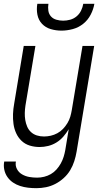

<svg xmlns="http://www.w3.org/2000/svg" viewBox="-28 -760 548 1003"><path d="M162 223Q140 223 118.5 220.5Q97 218 77 211.5Q57 205 40 193.5Q23 182 11 165Q-1 148 -5.5 127Q-10 106 -6 84H55Q51 105 60.5 123Q70 141 87.5 151Q105 161 125 164.5Q145 168 166 168Q184 168 202.5 163.5Q221 159 237.5 149.5Q254 140 267 125.5Q280 111 289.5 94Q299 77 304.5 59Q310 41 313 24L331 -85Q319 -65 303 -46.5Q287 -28 266.5 -15.5Q246 -3 223.5 2.5Q201 8 179 8Q152 8 127.5 0.5Q103 -7 85 -24Q67 -41 56.5 -64Q46 -87 42.5 -112.5Q39 -138 40 -164.5Q41 -191 46 -218L96 -520H157L105 -209Q102 -189 101.5 -170Q101 -151 104 -133Q107 -115 114 -98.5Q121 -82 134 -70Q147 -58 164.5 -52.5Q182 -47 202 -47Q219 -47 237 -51Q255 -55 271.5 -64Q288 -73 301 -86.5Q314 -100 324 -116.5Q334 -133 339 -150Q344 -167 347 -185L403 -520H464L372 33Q368 57 360 82Q352 107 338.5 129.5Q325 152 304.5 170.5Q284 189 260.5 201Q237 213 212 218Q187 223 162 223ZM293 -600Q264 -600 237 -608Q210 -616 191.5 -635.5Q173 -655 167.5 -683Q162 -711 167 -740H225Q222 -722 224.5 -704.5Q227 -687 238 -674.5Q249 -662 266.5 -657Q284 -652 302 -652Q320 -652 338.5 -657Q357 -662 372 -674.5Q387 -687 395.5 -704.5Q404 -722 407 -740H465Q460 -711 445.5 -683Q431 -655 406.5 -635.5Q382 -616 352 -608Q322 -600 293 -600Z"/></svg>

Font: Iosevka Term Curly Light
Style: Italic
Weight: 300
Italic angle: -9°
Designer: Belleve Invis
Foundry: Belleve Invis
Version: Version 32.3.0